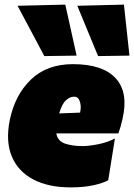

<svg xmlns="http://www.w3.org/2000/svg" viewBox="-20 -796 581 832"><path d="M286 16Q189.5 16 124 -18.5Q58.5 -53 31.2 -118Q4 -183 22 -274Q44 -383.5 113.5 -450.8Q183 -518 296 -518Q425 -518 481.2 -457Q537.5 -396 511 -281Q502.5 -243 493 -218H224Q229.5 -185.5 260.5 -174.2Q291.5 -163 338 -163Q365 -163 405.5 -171Q446 -179 478 -196L449 -15Q428 -3 386 6.5Q344 16 286 16ZM301 -377Q283 -377 265.8 -361.5Q248.5 -346 236.5 -304.5L327 -308Q333 -334.5 326.2 -355.8Q319.5 -377 301 -377ZM172 -553Q144.5 -605 115.5 -659.5Q86.5 -714 56 -771L263 -776Q275.5 -720.5 287.5 -665.5Q299.5 -610.5 312 -555ZM405 -553Q383.5 -605 361 -659.5Q338.5 -714 315 -771L517 -776Q523 -720.5 529 -665.5Q535 -610.5 541 -555Z"/></svg>

Font: Commissioner Black
Style: Italic
Weight: 900
Italic angle: -12°
Designer: Kostas Bartsokas
Foundry: Kostas Bartsokas
Version: Version 1.000; ttfautohint (v1.8.3)